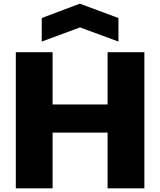

<svg xmlns="http://www.w3.org/2000/svg" viewBox="-20 -1024 871 1044"><path d="M66 -740H266V-456H565V-740H765V0H565V-303H266V0H66ZM207 -926 414 -1004 624 -926V-798L415 -875L207 -798Z"/></svg>

Font: Encode Sans Normal
Style: ExtraBold
Weight: 800
Designer: Pablo Impallari, Andres Torresi
Foundry: Pablo Impallari, Andres Torresi
Version: Version 1.000; ttfautohint (v1.00) -l 8 -r 50 -G 200 -x 14 -